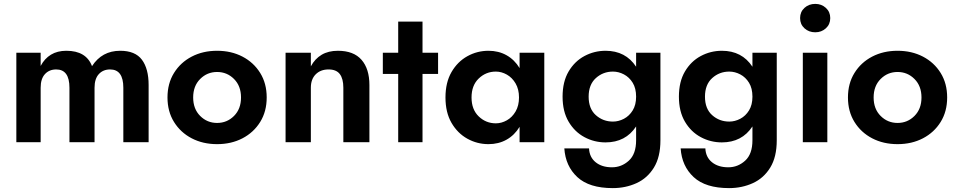

<svg xmlns="http://www.w3.org/2000/svg" viewBox="-20 -731 4922 987"><path d="M744 -294V0H614V-280Q614 -374 546 -374Q510 -374 488 -350Q466 -326 466 -280V0H337V-280Q337 -374 269 -374Q233 -374 211 -350Q189 -326 189 -280V0H64V-460H189V-392Q209 -430 242 -450Q275 -470 321 -470Q423 -470 453 -391Q504 -470 598 -470Q675 -470 709.5 -424Q744 -378 744 -294Z M841 -230Q841 -302 874.5 -356Q908 -410 965.5 -440Q1023 -470 1096 -470Q1169 -470 1226.5 -440Q1284 -410 1317.5 -356Q1351 -302 1351 -230Q1351 -158 1317.5 -104Q1284 -50 1226.5 -20Q1169 10 1096 10Q1023 10 965.5 -20Q908 -50 874.5 -104Q841 -158 841 -230ZM973 -230Q973 -171 1009 -135Q1045 -99 1096 -99Q1147 -99 1183 -135Q1219 -171 1219 -230Q1219 -289 1183 -325Q1147 -361 1096 -361Q1045 -361 1009 -325Q973 -289 973 -230Z M1745 -280Q1745 -326 1727 -350Q1709 -374 1669 -374Q1628 -374 1603 -349Q1578 -324 1578 -280V0H1448V-460H1578V-390Q1599 -429 1633.5 -449.5Q1668 -470 1717 -470Q1798 -470 1838.5 -423.5Q1879 -377 1879 -294V0H1745Z M1948 -460H2027V-620H2152V-460H2232V-351H2152V0H2027V-351H1948Z M2270 -230Q2270 -307 2301 -360.5Q2332 -414 2382.5 -442Q2433 -470 2491 -470Q2543 -470 2584 -447Q2625 -424 2651 -381V-460H2778V0H2651V-79Q2625 -36 2584 -13Q2543 10 2491 10Q2433 10 2382.5 -18Q2332 -46 2301 -99.5Q2270 -153 2270 -230ZM2404 -230Q2404 -168 2441 -132.5Q2478 -97 2529 -97Q2558 -97 2585.5 -112.5Q2613 -128 2630.5 -158Q2648 -188 2648 -230Q2648 -272 2630.5 -302Q2613 -332 2585.5 -347.5Q2558 -363 2529 -363Q2478 -363 2441 -327.5Q2404 -292 2404 -230Z M2881 32H3008Q3010 77 3042 103Q3074 129 3126 129Q3175 129 3212.5 95Q3250 61 3250 -10V-81Q3196 1 3093 1Q3035 1 2984.5 -26Q2934 -53 2903 -105.5Q2872 -158 2872 -234Q2872 -311 2903 -363.5Q2934 -416 2984.5 -443Q3035 -470 3093 -470Q3196 -470 3250 -388V-460H3375V-10Q3375 76 3341.5 130.5Q3308 185 3252 210.5Q3196 236 3130 236Q3009 236 2948 179.5Q2887 123 2881 32ZM3006 -234Q3006 -172 3043 -139Q3080 -106 3131 -106Q3160 -106 3187.5 -120.5Q3215 -135 3232.5 -163.5Q3250 -192 3250 -234Q3250 -277 3232.5 -305.5Q3215 -334 3187.5 -348.5Q3160 -363 3131 -363Q3080 -363 3043 -329.5Q3006 -296 3006 -234Z M3479 32H3606Q3608 77 3640 103Q3672 129 3724 129Q3773 129 3810.5 95Q3848 61 3848 -10V-81Q3794 1 3691 1Q3633 1 3582.5 -26Q3532 -53 3501 -105.5Q3470 -158 3470 -234Q3470 -311 3501 -363.5Q3532 -416 3582.5 -443Q3633 -470 3691 -470Q3794 -470 3848 -388V-460H3973V-10Q3973 76 3939.5 130.5Q3906 185 3850 210.5Q3794 236 3728 236Q3607 236 3546 179.5Q3485 123 3479 32ZM3604 -234Q3604 -172 3641 -139Q3678 -106 3729 -106Q3758 -106 3785.5 -120.5Q3813 -135 3830.5 -163.5Q3848 -192 3848 -234Q3848 -277 3830.5 -305.5Q3813 -334 3785.5 -348.5Q3758 -363 3729 -363Q3678 -363 3641 -329.5Q3604 -296 3604 -234Z M4093 -638Q4093 -670 4115.5 -690.5Q4138 -711 4171 -711Q4203 -711 4225.5 -690.5Q4248 -670 4248 -638Q4248 -606 4225.5 -585.5Q4203 -565 4171 -565Q4138 -565 4115.5 -585.5Q4093 -606 4093 -638ZM4107 -460H4233V0H4107Z M4339 -230Q4339 -302 4372.5 -356Q4406 -410 4463.5 -440Q4521 -470 4594 -470Q4667 -470 4724.5 -440Q4782 -410 4815.5 -356Q4849 -302 4849 -230Q4849 -158 4815.5 -104Q4782 -50 4724.5 -20Q4667 10 4594 10Q4521 10 4463.5 -20Q4406 -50 4372.5 -104Q4339 -158 4339 -230ZM4471 -230Q4471 -171 4507 -135Q4543 -99 4594 -99Q4645 -99 4681 -135Q4717 -171 4717 -230Q4717 -289 4681 -325Q4645 -361 4594 -361Q4543 -361 4507 -325Q4471 -289 4471 -230Z"/></svg>

Font: Von Semi
Style: Regular
Weight: 600
Version: Version 4.000; ttfautohint (v1.8.4.7-5d5b)